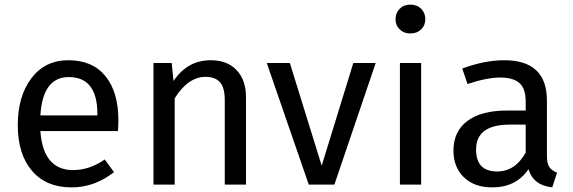

<svg xmlns="http://www.w3.org/2000/svg" viewBox="-20 -800 2484 832"><path d="M493 -279Q493 -256 491 -232H155Q167 -63 297 -63Q368 -63 434 -109L474 -54Q390 12 290 12Q180 12 118.5 -60Q57 -132 57 -258Q57 -383 116 -461Q175 -539 276 -539Q381 -539 437 -470Q493 -401 493 -279ZM402 -300V-306Q402 -466 278 -466Q165 -466 155 -300Z M893 -539Q965 -539 1005.5 -496Q1046 -453 1046 -378V0H954V-365Q954 -421 933 -444Q912 -467 871 -467Q795 -467 737 -374V0H645V-527H724L732 -449Q792 -539 893 -539Z M1608 -527 1429 0H1318L1136 -527H1236L1374 -82L1511 -527Z M1758 -780Q1787 -780 1805 -762Q1823 -744 1823 -717Q1823 -690 1805 -672.5Q1787 -655 1758 -655Q1730 -655 1712 -672.5Q1694 -690 1694 -717Q1694 -744 1712 -762Q1730 -780 1758 -780ZM1805 -527V0H1713V-527Z M2350 -123Q2350 -91 2361 -75.5Q2372 -60 2394 -52L2373 12Q2291 3 2270 -67Q2217 12 2113 12Q2035 12 1990 -32Q1945 -76 1945 -147Q1945 -231 2005.5 -276Q2066 -321 2177 -321H2258V-360Q2258 -416 2231 -440Q2204 -464 2148 -464Q2090 -464 2006 -436L1983 -503Q2080 -539 2165 -539Q2350 -539 2350 -364ZM2134 -57Q2213 -57 2258 -139V-260H2189Q2043 -260 2043 -152Q2043 -57 2134 -57Z"/></svg>

Font: Fira Sans
Style: Regular
Weight: 400
Designer: Carrois Corporate & Edenspiekermann AG
Foundry: Carrois Corporate GbR & Edenspiekermann AG
Version: Version 4.106;PS 004.106;hotconv 1.0.70;makeotf.lib2.5.58329